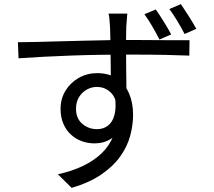

<svg xmlns="http://www.w3.org/2000/svg" viewBox="-20 -847 1040 932"><path d="M598 -781Q598 -776 596.5 -763Q595 -750 594.5 -737Q594 -724 593 -718Q592 -699 592 -666Q592 -633 592 -594Q592 -555 592.5 -515Q593 -475 593.5 -439.5Q594 -404 594 -380L518 -419Q518 -433 518 -461.5Q518 -490 517.5 -527Q517 -564 516.5 -601.5Q516 -639 515.5 -670Q515 -701 514 -718Q513 -738 511 -756.5Q509 -775 507 -781ZM67 -642Q108 -642 160.5 -643.5Q213 -645 271.5 -646.5Q330 -648 390 -649.5Q450 -651 505.5 -652Q561 -653 607 -653Q653 -653 697.5 -652.5Q742 -652 781.5 -652Q821 -652 851.5 -652Q882 -652 900 -652L899 -577Q857 -579 786.5 -580.5Q716 -582 606 -582Q542 -582 471.5 -581Q401 -580 330 -577.5Q259 -575 192.5 -571.5Q126 -568 70 -564ZM592 -351Q592 -284 572.5 -239.5Q553 -195 518.5 -173Q484 -151 439 -151Q407 -151 377.5 -161.5Q348 -172 324.5 -193.5Q301 -215 287.5 -246.5Q274 -278 274 -318Q274 -368 298 -407Q322 -446 362.5 -469Q403 -492 451 -492Q509 -492 548 -465.5Q587 -439 606.5 -393.5Q626 -348 626 -290Q626 -240 612 -188Q598 -136 564 -88Q530 -40 472.5 -0.5Q415 39 328 65L261 -1Q329 -16 382.5 -41.5Q436 -67 473.5 -103Q511 -139 530 -187Q549 -235 549 -297Q549 -365 520.5 -395Q492 -425 450 -425Q424 -425 401 -412Q378 -399 363.5 -375.5Q349 -352 349 -319Q349 -272 379.5 -246Q410 -220 451 -220Q482 -220 504.5 -237.5Q527 -255 536 -290.5Q545 -326 538 -379ZM736 -801Q754 -776 775 -742Q796 -708 811 -680L754 -655Q739 -685 719.5 -718.5Q700 -752 681 -778ZM858 -827Q875 -802 896 -769Q917 -736 933 -707L876 -682Q860 -713 840.5 -745.5Q821 -778 802 -803Z"/></svg>

Font: Noto Sans JP Thin
Style: Regular
Weight: 400
Version: Version 2.004-H2;hotconv 1.0.118;makeotfexe 2.5.65603